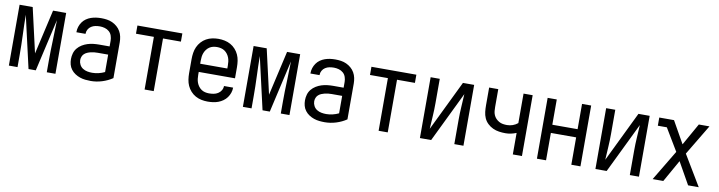

<svg xmlns="http://www.w3.org/2000/svg" viewBox="-24 -1068 6048 1616"><g transform="rotate(10 3000.0 -260.0)"><path d="M51 0V-520H163L250 -139L337 -520H449V0H375V-104Q375 -188 378.5 -271.5Q382 -355 383 -438V-446L281 0H219L117 -446Q118 -360 121.5 -274.5Q125 -189 125 -104V0Z M751 8Q728 8 704.5 5.5Q681 3 659 -4.5Q637 -12 617 -25Q597 -38 582.5 -57Q568 -76 562 -98.5Q556 -121 556 -145Q556 -170 563 -194.5Q570 -219 586 -238.5Q602 -258 624 -271.5Q646 -285 669.5 -292.5Q693 -300 718 -303Q743 -306 769 -306H858V-355Q858 -376 851 -397Q844 -418 828 -432Q812 -446 791 -452Q770 -458 749 -458Q730 -458 711 -454.5Q692 -451 675.5 -440.5Q659 -430 649.5 -413Q640 -396 640 -377V-375H562V-378Q562 -401 569 -422.5Q576 -444 589 -462.5Q602 -481 620.5 -494Q639 -507 660.5 -514.5Q682 -522 704 -525Q726 -528 749 -528Q773 -528 797 -524.5Q821 -521 843 -511Q865 -501 883.5 -485Q902 -469 914 -448Q926 -427 931 -403Q936 -379 936 -355V-49Q896 -22 848 -7Q800 8 751 8ZM751 -62Q779 -62 806 -68.5Q833 -75 858 -87V-236H769Q754 -236 739 -234.5Q724 -233 709.5 -229.5Q695 -226 681 -220Q667 -214 656 -204Q645 -194 639.5 -179.5Q634 -165 634 -150Q634 -130 644 -111Q654 -92 671.5 -81Q689 -70 709.5 -66Q730 -62 751 -62Z M1211 0V-450H1058V-520H1442V-450H1289V0Z M1750 8Q1723 8 1696.5 2.5Q1670 -3 1646.5 -16Q1623 -29 1604.5 -49.5Q1586 -70 1575 -94.5Q1564 -119 1560 -146Q1556 -173 1556 -200V-320Q1556 -347 1560 -374Q1564 -401 1575 -425.5Q1586 -450 1604.5 -470.5Q1623 -491 1646.5 -504Q1670 -517 1696.5 -522.5Q1723 -528 1750 -528Q1777 -528 1803.5 -522.5Q1830 -517 1853.5 -504Q1877 -491 1895.5 -470.5Q1914 -450 1925 -425.5Q1936 -401 1940 -374Q1944 -347 1944 -320V-225H1634V-200Q1634 -183 1636 -166Q1638 -149 1644 -133Q1650 -117 1660.5 -103Q1671 -89 1685 -79.5Q1699 -70 1716 -66Q1733 -62 1750 -62Q1770 -62 1789.5 -65.5Q1809 -69 1826 -79.5Q1843 -90 1853.5 -107.5Q1864 -125 1864 -145H1942Q1942 -122 1934.5 -100Q1927 -78 1913.5 -59.5Q1900 -41 1881 -27.5Q1862 -14 1840.5 -6Q1819 2 1796 5Q1773 8 1750 8ZM1866 -295V-320Q1866 -337 1864 -354Q1862 -371 1856 -387Q1850 -403 1839.5 -417Q1829 -431 1815 -440.5Q1801 -450 1784 -454Q1767 -458 1750 -458Q1733 -458 1716 -454Q1699 -450 1685 -440.5Q1671 -431 1660.5 -417Q1650 -403 1644 -387Q1638 -371 1636 -354Q1634 -337 1634 -320V-295Z M2051 0V-520H2163L2250 -139L2337 -520H2449V0H2375V-104Q2375 -188 2378.5 -271.5Q2382 -355 2383 -438V-446L2281 0H2219L2117 -446Q2118 -360 2121.5 -274.5Q2125 -189 2125 -104V0Z M2751 8Q2728 8 2704.5 5.5Q2681 3 2659 -4.5Q2637 -12 2617 -25Q2597 -38 2582.5 -57Q2568 -76 2562 -98.5Q2556 -121 2556 -145Q2556 -170 2563 -194.5Q2570 -219 2586 -238.5Q2602 -258 2624 -271.5Q2646 -285 2669.5 -292.5Q2693 -300 2718 -303Q2743 -306 2769 -306H2858V-355Q2858 -376 2851 -397Q2844 -418 2828 -432Q2812 -446 2791 -452Q2770 -458 2749 -458Q2730 -458 2711 -454.5Q2692 -451 2675.5 -440.5Q2659 -430 2649.5 -413Q2640 -396 2640 -377V-375H2562V-378Q2562 -401 2569 -422.5Q2576 -444 2589 -462.5Q2602 -481 2620.5 -494Q2639 -507 2660.5 -514.5Q2682 -522 2704 -525Q2726 -528 2749 -528Q2773 -528 2797 -524.5Q2821 -521 2843 -511Q2865 -501 2883.5 -485Q2902 -469 2914 -448Q2926 -427 2931 -403Q2936 -379 2936 -355V-49Q2896 -22 2848 -7Q2800 8 2751 8ZM2751 -62Q2779 -62 2806 -68.5Q2833 -75 2858 -87V-236H2769Q2754 -236 2739 -234.5Q2724 -233 2709.5 -229.5Q2695 -226 2681 -220Q2667 -214 2656 -204Q2645 -194 2639.5 -179.5Q2634 -165 2634 -150Q2634 -130 2644 -111Q2654 -92 2671.5 -81Q2689 -70 2709.5 -66Q2730 -62 2751 -62Z M3211 0V-450H3058V-520H3442V-450H3289V0Z M3564 0V-520H3642V-312Q3642 -257 3638.5 -202Q3635 -147 3632 -91L3840 -520H3936V0H3858V-208Q3858 -263 3861.5 -318Q3865 -373 3868 -429L3660 0Z M4358 0V-184Q4336 -175 4312.5 -170Q4289 -165 4266 -165Q4238 -165 4210.5 -169Q4183 -173 4158 -184.5Q4133 -196 4112.5 -215.5Q4092 -235 4081 -260Q4070 -285 4067 -312.5Q4064 -340 4064 -368V-520H4142V-368Q4142 -351 4143.5 -333.5Q4145 -316 4152 -299.5Q4159 -283 4171 -270.5Q4183 -258 4198 -249.5Q4213 -241 4230.5 -238Q4248 -235 4266 -235Q4291 -235 4315 -243.5Q4339 -252 4358 -268V-520H4436V0Z M4564 0V-520H4642V-304H4858V-520H4936V0H4858V-234H4642V0Z M5064 0V-520H5142V-312Q5142 -257 5138.5 -202Q5135 -147 5132 -91L5340 -520H5436V0H5358V-208Q5358 -263 5361.5 -318Q5365 -373 5368 -429L5160 0Z M5553 0 5709 -260 5595 -450H5518V-520H5644L5750 -332L5856 -520H5947L5791 -260L5947 0H5856L5750 -188L5644 0Z"/></g></svg>

Font: Moesevka
Style: Regular
Weight: 400
Monospace: yes
Designer: Belleve Invis
Foundry: Belleve Invis
Version: Version 32.5.0; ttfautohint (v1.8.4)